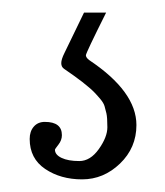

<svg xmlns="http://www.w3.org/2000/svg" viewBox="-20 -49 261 304"><path d="M139 108Q129 96 121 89.5Q113 83 110 80.5Q107 78 96.5 70.5Q86 63 81.5 60Q77 57 77 51Q77 45 82 35L113 -29H148Q116 35 116 38.5Q116 42 121 46Q196 96 196 149Q196 185 170 210Q144 235 110 235Q76 235 51.5 218.5Q27 202 27 171Q27 159 33.5 151.5Q40 144 51 144Q78 144 78 165Q78 173 72.5 180Q67 187 67 188Q67 196 77.5 201Q88 206 105.5 206Q123 206 136.5 187Q150 168 150 152.5Q150 137 148.5 130.5Q147 124 145.5 119Q144 114 139 108Z"/></svg>

Font: Esteban
Style: Regular
Weight: 400
Designer: Angelica Diaz Rivera
Foundry: Angelica Diaz Rivera
Version: Version 1.002